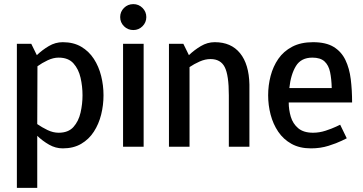

<svg xmlns="http://www.w3.org/2000/svg" viewBox="-20 -713 1764 933"><path d="M265 -68Q312 -68 337 -96Q362 -124 371.5 -166Q381 -208 381 -250Q381 -293 371.5 -335Q362 -377 337 -405Q312 -433 265 -433Q239 -433 211.5 -420Q184 -407 162 -391L161 -110Q184 -94 211 -81Q238 -68 265 -68ZM132 -500 159 -445Q185 -470 217 -489Q249 -508 285 -508Q337 -508 374.5 -486Q412 -464 436 -427Q460 -390 471.5 -344Q483 -298 483 -250Q483 -202 471.5 -156Q460 -110 436 -73Q412 -36 374.5 -14Q337 8 285 8Q250 8 218.5 -10Q187 -28 161 -53V200H62V-500Z M628 -567Q601 -567 582.5 -585.5Q564 -604 564 -630Q564 -656 582.5 -674.5Q601 -693 628 -693Q654 -693 672.5 -674.5Q691 -656 691 -630Q691 -604 672.5 -585.5Q654 -567 628 -567ZM578 0V-500H678V0Z M1192 0H1092V-250Q1092 -348 1072 -387Q1052 -426 1003 -426Q977 -426 950 -414Q923 -402 901 -387V0H801V-500H871L898 -445Q924 -470 956 -489Q988 -508 1023 -508H1024Q1103 -508 1146.5 -454.5Q1190 -401 1192 -302V-250Z M1491 8Q1436 8 1396.5 -14Q1357 -36 1332 -73Q1307 -110 1295 -156Q1283 -202 1283 -250Q1283 -298 1295 -344Q1307 -390 1332.5 -427Q1358 -464 1400 -486Q1442 -508 1501 -508Q1564 -508 1601.5 -485Q1639 -462 1658.5 -421.5Q1678 -381 1684.5 -328Q1691 -275 1691 -215H1383Q1383 -180 1393 -146Q1403 -112 1429 -90Q1455 -68 1501 -68Q1532 -68 1562.5 -78Q1593 -88 1613 -97.5Q1633 -107 1633 -107L1665 -41Q1665 -41 1640.5 -29Q1616 -17 1576.5 -4.5Q1537 8 1491 8ZM1498 -433Q1443 -433 1418 -392Q1393 -351 1386 -285H1592Q1591 -329 1584 -362.5Q1577 -396 1557 -414.5Q1537 -433 1498 -433Z"/></svg>

Font: Epunda Sans Medium
Style: Regular
Weight: 500
Designer: Simon Atzbach
Foundry: typofactur
Version: Version 2.204; ttfautohint (v1.8.4.7-5d5b)